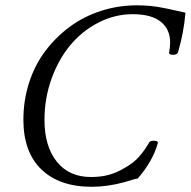

<svg xmlns="http://www.w3.org/2000/svg" viewBox="-20 -696 724 729"><path d="M328.1 13.2Q205.6 13.2 137.2 -52.7Q68.8 -118.7 68.8 -241.2Q68.8 -314.5 90.3 -381.6Q111.8 -448.7 151.6 -501.7Q191.4 -554.7 244.4 -594Q297.4 -633.3 363 -654.5Q428.7 -675.8 500 -675.8Q552.7 -675.8 600.1 -666Q616.7 -663.1 644.8 -656.5Q672.9 -649.9 684.1 -647.9Q678.2 -573.2 655.8 -497.1Q653.3 -490.7 644.8 -488.8Q636.2 -486.8 628.9 -488.8Q621.6 -490.7 622.1 -495.1Q626 -519 626 -534.2Q626 -585.4 590.1 -613.8Q554.2 -642.1 483.9 -642.1Q415.5 -642.1 353.5 -610.1Q291.5 -578.1 246.8 -524.4Q202.1 -470.7 175.5 -396.5Q148.9 -322.3 148.9 -241.2Q148.9 -140.6 195.6 -82.3Q242.2 -23.9 325.2 -23.9Q364.3 -23.9 394.5 -32.5Q424.8 -41 456.1 -60.1Q487.3 -77.6 508.1 -101.1Q528.8 -124.5 546.9 -155.8Q550.8 -162.1 566.4 -161.6Q580.1 -161.1 579.6 -153.3Q579.1 -152.8 579.1 -151.9Q559.6 -83 502.9 -18.1Q490.7 -16.6 454.1 -4.9Q389.6 13.2 328.1 13.2Z"/></svg>

Font: Junicode SmCond
Style: Italic
Weight: 400
Width: 4
Italic angle: -11°
Designer: Peter S. Baker
Version: Version 2.206